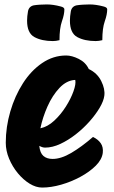

<svg xmlns="http://www.w3.org/2000/svg" viewBox="-20 -833 514 865"><path d="M170 12Q142 12 113.5 -5.5Q85 -23 60.5 -52.5Q36 -82 21 -118Q6 -154 6 -190Q6 -261 26.5 -331Q47 -401 83.5 -458Q120 -515 170 -549Q220 -583 278 -583Q304 -583 335 -567.5Q366 -552 380 -522Q418 -504 436 -468Q454 -432 450 -402Q447 -378 429 -347.5Q411 -317 383 -285.5Q355 -254 321 -227.5Q287 -201 251.5 -184.5Q216 -168 183 -168Q171 -168 157 -176Q160 -144 175.5 -130.5Q191 -117 217 -117Q255 -117 301 -144Q347 -171 399 -216Q422 -205 434 -187.5Q446 -170 443 -144Q439 -114 411.5 -86.5Q384 -59 342.5 -36.5Q301 -14 255.5 -1Q210 12 170 12ZM319 -473Q280 -471 248 -437Q216 -403 194 -353.5Q172 -304 162 -255Q195 -262 224.5 -289.5Q254 -317 276.5 -352.5Q299 -388 311 -421.5Q323 -455 319 -473ZM411 -648Q361 -648 328 -666Q295 -684 295 -740Q295 -759 299 -781.5Q303 -804 325 -809Q337 -811 354 -812Q371 -813 384 -813Q412 -813 446 -804Q463 -800 463 -791Q463 -768 452 -737Q441 -706 441 -652Q425 -648 411 -648ZM218 -648Q168 -648 135 -666Q102 -684 102 -740Q102 -759 106 -781.5Q110 -804 132 -809Q144 -811 161 -812Q178 -813 191 -813Q219 -813 253 -804Q270 -800 270 -791Q270 -768 259 -737Q248 -706 248 -652Q232 -648 218 -648Z"/></svg>

Font: Protest Riot
Style: Regular
Weight: 400
Designer: Octavio Pardo
Foundry: Ashler Design
Version: Version 2.005; ttfautohint (v1.8.4.7-5d5b)